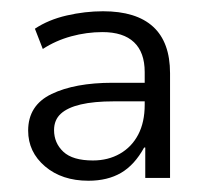

<svg xmlns="http://www.w3.org/2000/svg" viewBox="-20 -733 361 341"><path d="M137 -412Q90 -412 60 -437.5Q30 -463 30 -501Q30 -546 71.5 -566Q113 -586 180 -586H244V-553H182Q147 -553 123.5 -547.5Q100 -542 88 -531Q76 -520 76 -502Q76 -479 92.5 -463.5Q109 -448 145 -448Q172 -448 193 -460Q214 -472 225.5 -494Q237 -516 237 -547V-605Q237 -640 218 -658Q199 -676 162 -676Q134 -676 106.5 -668.5Q79 -661 56 -646L42 -682Q66 -698 98.5 -705.5Q131 -713 163 -713Q222 -713 252 -685.5Q282 -658 282 -603V-417H238V-471H236Q219 -440 195 -426Q171 -412 137 -412Z"/></svg>

Font: Nunito Sans 12pt Light
Style: Regular
Weight: 300
Designer: Vernon Adams
Foundry: Vernon Adams
Version: Version 3.101;gftools[0.9.27]